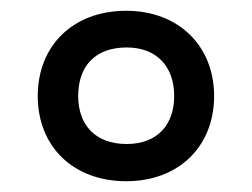

<svg xmlns="http://www.w3.org/2000/svg" viewBox="-20 -795 468 356"><path d="M214 -459C311 -459 377 -523 377 -617C377 -710 311 -775 214 -775C115 -775 50 -710 50 -617C50 -523 116 -459 214 -459ZM215 -528C156 -528 125 -564 125 -617C125 -672 156 -707 215 -707C270 -707 303 -672 303 -617C303 -564 272 -528 215 -528Z"/></svg>

Font: Noto Sans Tamil UI Medium
Style: Regular
Weight: 500
Designer: Jelle Bosma - Monotype Design Team
Foundry: Monotype Imaging Inc.
Version: Version 2.004